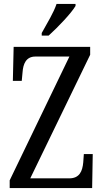

<svg xmlns="http://www.w3.org/2000/svg" viewBox="-20 -951 523 971"><path d="M191 -784V-771H226C274 -814 342 -886 362 -921V-931H266C251 -886 219 -835 191 -784ZM29 0H446L449 -172H404L401 -130C397 -85 382 -49 330 -49H133L436 -674V-714H49L45 -542H90L94 -585C97 -627 111 -665 159 -665H331L29 -39Z"/></svg>

Font: Noto Serif Sinhala ExtraCondensed
Style: Regular
Weight: 400
Width: 2
Designer: Jelle Bosma - Monotype Design Team
Foundry: Monotype Imaging Inc.
Version: Version 2.007